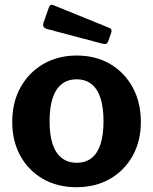

<svg xmlns="http://www.w3.org/2000/svg" viewBox="-20 -772 639 802"><path d="M299 10Q219.6 10 159.2 -24.9Q98.9 -59.7 65 -121.2Q31.1 -182.7 31.1 -262Q31.1 -345.4 66.2 -407.9Q101.3 -470.4 162 -505.2Q222.7 -540 300 -540Q380.8 -540 440.9 -504.3Q501 -468.6 534.7 -406.1Q568.4 -343.6 568.4 -262.6Q568.4 -183 534.3 -121.5Q500.2 -60 439.7 -25Q379.1 10 299 10ZM300.3 -92.1Q337.3 -92.1 362.3 -111.7Q387.2 -131.2 399.8 -169.9Q412.4 -208.7 412.4 -265.4Q412.4 -323.6 399.6 -362.5Q386.9 -401.4 361.8 -421.1Q336.8 -440.7 300 -440.7Q263.9 -440.7 238.4 -421.1Q212.8 -401.4 200 -362.5Q187.1 -323.6 187.1 -265.4Q187.1 -208.3 200 -169.7Q212.8 -131.2 238.4 -111.7Q263.9 -92.1 300.3 -92.1ZM184.4 -741.6Q190 -755.9 201.7 -751L437.8 -655Q449.5 -650.2 444.4 -635L432.3 -600.1Q429.1 -591.8 424.1 -589.4Q419.1 -587 408.4 -589.4L177.2 -650.6Q155.1 -656.7 161.6 -676.8Z"/></svg>

Font: Libre Franklin Thin
Style: Regular
Weight: 100
Designer: Pablo Impallari, Rodrigo Fuenzalida, Nhung Nguyen
Foundry: Impallari Type
Version: Version 3.000